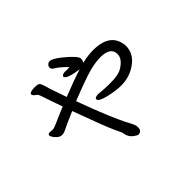

<svg xmlns="http://www.w3.org/2000/svg" viewBox="-161 -1013 1323 1323"><g transform="rotate(-45 500.0 -351.5)"><path d="M520 44Q510 44 488.5 27.5Q467 11 459.5 -8.5Q452 -28 452 -35.5Q452 -43 427 -94Q402 -145 311 -394Q218 -354 191 -340Q164 -326 147 -326Q128 -326 112.5 -339Q97 -352 88.5 -366Q80 -380 80 -385Q80 -400 98 -400L127 -398Q140 -398 173.5 -413.5Q207 -429 287 -462Q273 -501 258 -544.5Q243 -588 234.5 -614Q226 -640 217 -645Q192 -663 192 -673Q192 -693 246 -693Q271 -693 281 -686.5Q291 -680 299.5 -649.5Q308 -619 323.5 -575Q339 -531 353 -489Q471 -536 551 -561Q537 -563 518 -566Q435 -581 435 -606Q441 -621 471 -621L489 -620Q505 -620 512 -621Q503 -632 476.5 -655.5Q450 -679 431 -689.5Q412 -700 412 -716Q412 -730 426 -741Q433 -747 445 -747Q468 -747 519 -707Q610 -634 610 -606Q610 -593 602 -576Q602 -575 602 -575Q638 -584 663 -586Q689 -589 708 -589Q881 -589 891 -451Q891 -371 817 -322Q754 -279 676 -279Q621 -279 553.5 -295.5Q486 -312 486 -333Q486 -350 521 -350Q573 -344 627 -344Q680 -344 713.5 -352Q747 -360 778.5 -388.5Q810 -417 810 -450Q810 -519 710 -519Q662 -519 598.5 -502Q535 -485 378 -423Q473 -163 532 -55Q547 -26 550 -16Q553 -6 553 11Q553 32 535 41Q529 44 520 44Z"/></g></svg>

Font: LXGW WenKai Medium
Style: Regular
Weight: 500
Designer: LXGW / Fontworks Inc.
Foundry: LXGW / Fontworks Inc.
Version: Version 1.501; October 10, 2024